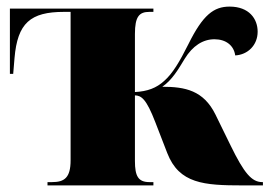

<svg xmlns="http://www.w3.org/2000/svg" viewBox="-20 -562 817 582"><path d="M124 0H445V-10H433C399 -10 389 -28 389 -74V-273C408 -272 423 -264 451 -191L487 -98C523 -5 599 0 715 0H777V-10H775C743 -10 720 -37 679 -121L633 -215C597 -288 541 -299 472 -299C502 -320 520 -351 540 -384C564 -423 595 -443 630 -443C665 -443 689 -424 693 -394C731 -396 761 -425 761 -466C761 -505 735 -542 676 -542C628 -542 595 -517 551 -428C524 -374 503 -339 478 -317C454 -295 427 -285 389 -283V-459C389 -512 402 -526 433 -526H445V-536H10V-338H20L24 -386C33 -492 72 -526 174 -526H194V-76C194 -23 175 -10 138 -10H124Z"/></svg>

Font: Noto Serif Display Black
Style: Regular
Weight: 900
Designer: Monotype Design Team
Foundry: Monotype Imaging Inc.
Version: Version 2.009